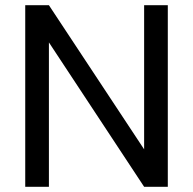

<svg xmlns="http://www.w3.org/2000/svg" viewBox="-20 -718 743 738"><path d="M625 0H534L168 -555V0H77V-698H168L534 -144V-698H625Z"/></svg>

Font: DVN-Poppins
Style: Regular
Weight: 400
Designer: Ninad Kale (Devanagari), Jonny Pinhorn (Latin)
Foundry: Indian Type Foundry
Version: 4.004